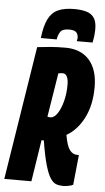

<svg xmlns="http://www.w3.org/2000/svg" viewBox="-80 -954 550 1002"><g transform="rotate(5 195.0 -452.5)"><path d="M-19 0 92 -700Q127 -704 161 -707Q195 -710 239 -710Q320 -710 364.5 -660Q409 -610 409 -518Q409 -425 375 -357.5Q341 -290 284 -257Q294 -199 310 -178.5Q326 -158 349 -158Q355 -158 358 -158L342 -1Q334 4 317 7Q300 10 291 10Q271 10 254.5 4.5Q238 -1 223.5 -22.5Q209 -44 195.5 -90.5Q182 -137 169 -218Q165 -218 162.5 -218Q160 -218 157 -218L123 0ZM193 -341Q212 -341 229 -366Q246 -391 256.5 -431.5Q267 -472 267 -518Q267 -545 259.5 -560.5Q252 -576 236 -576Q226 -576 214 -573L177 -343Q180 -342 184.5 -341.5Q189 -341 193 -341ZM268 -915Q302 -915 329 -908Q356 -901 371 -880.5Q386 -860 386 -820Q386 -789 378 -749H295Q297 -756 297.5 -760Q298 -764 298 -768Q298 -784 288.5 -795Q279 -806 250 -806Q215 -806 204 -788.5Q193 -771 190 -749H107Q114 -812 132 -848.5Q150 -885 183 -900Q216 -915 268 -915Z"/></g></svg>

Font: Georama ExtraCondensed ExtraBold
Style: Italic
Weight: 800
Width: 2
Italic angle: -9°
Designer: Jean-Baptiste Levee
Foundry: Production Type
Version: Version 1.000